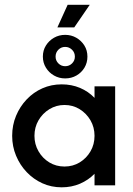

<svg xmlns="http://www.w3.org/2000/svg" viewBox="-20 -780 561 808"><path d="M239.6 8.3Q195.8 8.3 158.3 -8.7Q120.8 -25.7 92.4 -55.6Q63.9 -85.4 47.6 -124.7Q31.2 -163.9 31.2 -208.3Q31.2 -253.5 47.6 -292.7Q63.9 -331.9 92.4 -361.8Q120.8 -391.7 158.3 -408.3Q195.8 -425 239.6 -425Q281.2 -425 316.7 -410.1Q352.1 -395.1 377.8 -368.1V-416.7H464.6V0H377.8V-48.6Q352.1 -22.2 316.7 -6.9Q281.2 8.3 239.6 8.3ZM251.4 -79.2Q286.8 -79.2 315.3 -96.5Q343.8 -113.9 360.8 -143.1Q377.8 -172.2 377.8 -208.3Q377.8 -244.4 360.8 -273.6Q343.8 -302.8 315.3 -320.5Q286.8 -338.2 251.4 -338.2Q216.7 -338.2 187.8 -320.5Q159 -302.8 142 -273.6Q125 -244.4 125 -208.3Q125 -172.9 142 -143.4Q159 -113.9 187.5 -96.5Q216 -79.2 251.4 -79.2ZM254.2 -450Q228.5 -450 207.3 -462.2Q186.1 -474.3 173.3 -495.1Q160.4 -516 160.4 -541.7Q160.4 -568.1 173.3 -588.5Q186.1 -609 207.3 -621.2Q228.5 -633.3 254.2 -633.3Q279.9 -633.3 301 -621.2Q322.2 -609 335.1 -588.5Q347.9 -568.1 347.9 -541.7Q347.9 -516 335.4 -495.1Q322.9 -474.3 301.7 -462.2Q280.6 -450 254.2 -450ZM254.2 -501.4Q271.5 -501.4 283.3 -513.2Q295.1 -525 295.1 -541.7Q295.1 -559 283 -570.8Q270.8 -582.6 254.2 -582.6Q237.5 -582.6 225.7 -570.8Q213.9 -559 213.9 -541.7Q213.9 -525 225.7 -513.2Q237.5 -501.4 254.2 -501.4ZM221.5 -664.6 264.6 -759.7H357.6L292.4 -664.6Z"/></svg>

Font: Afacad Flux Medium
Style: Regular
Weight: 500
Designer: Kristian Moeller
Foundry: Dicotype
Version: Version 1.100